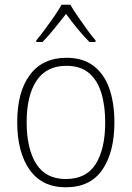

<svg xmlns="http://www.w3.org/2000/svg" viewBox="-20 -784 559 814"><path d="M465 -265Q465 -139 414 -64.5Q363 10 259 10Q158 10 105.5 -64.5Q53 -139 53 -266Q53 -395 107 -467Q161 -539 262 -539Q332 -539 377 -504.5Q422 -470 443.5 -408.5Q465 -347 465 -265ZM93 -266Q93 -154 133.5 -89.5Q174 -25 259 -25Q346 -25 386 -89Q426 -153 426 -265Q426 -336 409.5 -390Q393 -444 357 -474.5Q321 -505 262 -505Q177 -505 135 -442Q93 -379 93 -266ZM278 -764Q291 -742 310.5 -713.5Q330 -685 350 -657.5Q370 -630 385 -613V-606H359Q334 -631 307.5 -663.5Q281 -696 260 -725Q238 -697 211.5 -664Q185 -631 160 -606H134V-613Q150 -632 170.5 -659.5Q191 -687 210 -714.5Q229 -742 241 -764Z"/></svg>

Font: Noto Sans Telugu SemiCondensed ExtraLight
Style: Regular
Weight: 200
Width: 4
Designer: Jelle Bosma - Monotype Design Team
Foundry: Monotype Imaging Inc.
Version: Version 2.005; ttfautohint (v1.8.4.7-5d5b)